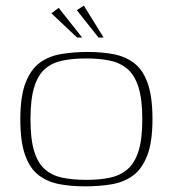

<svg xmlns="http://www.w3.org/2000/svg" viewBox="-20 -653 612 680"><path d="M281 7Q231 7 189.5 -1Q148 -9 117 -32.5Q86 -56 69 -103.5Q52 -151 52 -231Q52 -313 71 -361Q90 -409 122.5 -432Q155 -455 199 -462Q243 -469 291 -469Q341 -469 382.5 -461Q424 -453 455 -429.5Q486 -406 503 -358.5Q520 -311 520 -231Q520 -149 501 -101Q482 -53 449.5 -30Q417 -7 373.5 0Q330 7 281 7ZM285 -16Q332 -16 368.5 -23.5Q405 -31 431 -53Q457 -75 470.5 -117.5Q484 -160 484 -231Q484 -301 470.5 -344Q457 -387 431 -409Q405 -431 368.5 -438.5Q332 -446 285 -446Q238 -446 201.5 -438.5Q165 -431 139.5 -409Q114 -387 101 -344Q88 -301 88 -231Q88 -160 101 -117.5Q114 -75 139.5 -53Q165 -31 201.5 -23.5Q238 -16 285 -16ZM253 -520 162 -606 188 -625 271 -520ZM329 -520 252 -617 277 -633 347 -520Z"/></svg>

Font: Genos Thin ExtraLight
Style: Regular
Weight: 250
Version: Version 1.010